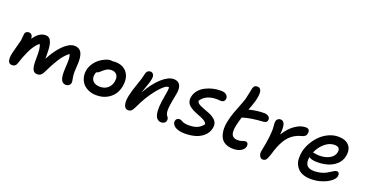

<svg xmlns="http://www.w3.org/2000/svg" viewBox="-37 -1463 4197 2208"><g transform="rotate(20 2061.5 -359.0)"><path d="M96.2 -22Q27.8 -22 50.8 -145Q57.1 -175.8 74.2 -235.1Q91.3 -294.4 98.1 -326.2Q101.1 -342.8 102.3 -370.4Q103.5 -397.9 106 -410.2Q108.9 -424.3 121.6 -433.6Q134.3 -442.9 151.9 -442.9Q176.3 -442.9 188.7 -426.5Q201.2 -410.2 202.1 -382.8Q265.6 -478 344.2 -478Q370.1 -478 387.7 -465.1Q405.3 -452.1 415 -426Q424.8 -399.9 428.7 -367.4Q432.6 -335 433.1 -290Q433.1 -241.2 434.1 -222.2Q494.1 -337.9 565.4 -407.5Q636.7 -477.1 698.2 -477.1Q762.2 -477.1 787.4 -425.8Q812.5 -374.5 803.2 -265.1Q796.9 -183.6 801.3 -150.9Q805.7 -118.2 810.3 -97.7Q814.9 -77.1 812 -62Q807.6 -42 792.2 -31Q776.9 -20 754.9 -20Q713.9 -20 696.5 -61.8Q679.2 -103.5 685.1 -196.8Q690.9 -283.7 688.7 -317.4Q686.5 -351.1 674.8 -369.1Q618.2 -324.2 573.5 -253.9Q528.8 -183.6 472.2 -65.9Q461.9 -44.9 444.1 -33.4Q426.3 -22 405.8 -22Q382.8 -22 367.9 -33Q353 -43.9 345.5 -66.4Q337.9 -88.9 335.4 -116.9Q333 -145 334 -185.1Q335 -259.3 330.8 -297.9Q326.7 -336.4 313 -360.8Q285.2 -338.4 260.7 -304.4Q236.3 -270.5 216.6 -228.8Q196.8 -187 182.4 -149.2Q168 -111.3 152.8 -64Q140.6 -22 96.2 -22Z M1127.9 -27.8Q1073.7 -27.8 1029.8 -46.9Q985.8 -65.9 959.2 -97.9Q932.6 -129.9 922.1 -172.9Q911.6 -215.8 920.9 -262.2Q929.7 -305.7 956.5 -344.7Q983.4 -383.8 1016.6 -408.7Q1049.8 -433.6 1084.2 -448.2Q1118.7 -462.9 1145.5 -462.9Q1160.6 -462.9 1170.9 -460Q1185.5 -462.9 1201.7 -462.9Q1270 -462.9 1314.7 -430.7Q1359.4 -398.4 1374.8 -345Q1390.1 -291.5 1376.5 -225.1Q1358.4 -132.8 1289.8 -80.3Q1221.2 -27.8 1127.9 -27.8ZM1026.9 -248Q1016.1 -196.8 1045.2 -165.3Q1074.2 -133.8 1133.8 -133.8Q1187 -133.8 1224.4 -163.8Q1261.7 -193.8 1272.5 -245.1Q1283.2 -297.9 1262 -328.9Q1240.7 -359.9 1193.8 -359.9Q1167.5 -359.9 1147.2 -350.6Q1127 -341.3 1102.5 -320.8Q1094.7 -314.5 1082.5 -303.5Q1070.3 -292.5 1065.4 -288.8Q1060.5 -285.2 1052.7 -281Q1044.9 -276.9 1036.6 -275.9Q1030.3 -266.1 1026.9 -248Z M1934.6 9.8Q1875.5 9.8 1858.2 -62Q1840.8 -133.8 1869.6 -286.1Q1886.7 -374 1881.8 -399.9Q1878.9 -400.9 1871.6 -400.9Q1831.1 -400.9 1749.3 -300.5Q1667.5 -200.2 1603.5 -62Q1584.5 -20.5 1568.8 -5.9Q1553.2 8.8 1529.8 8.8Q1489.3 8.8 1476.8 -36.1Q1464.4 -81.1 1479.5 -150.9Q1493.7 -218.3 1525.6 -306.2Q1557.6 -394 1568.8 -453.1Q1573.2 -474.1 1587.2 -486.1Q1601.1 -498 1621.6 -498Q1644 -498 1657.5 -476.8Q1670.9 -455.6 1662.6 -417Q1657.7 -383.3 1634.8 -322.8Q1611.8 -262.2 1603.5 -233.9Q1678.2 -365.7 1757.8 -436.8Q1837.4 -507.8 1902.8 -507.8Q1959 -507.8 1980.7 -466.8Q2002.4 -425.8 1987.8 -354Q1977.1 -300.8 1971.4 -269Q1965.8 -237.3 1961.2 -202.6Q1956.5 -168 1957.3 -147.5Q1958 -127 1962.6 -108.9Q1967.3 -90.8 1977.5 -80.1Q1997.1 -58.6 1990.7 -30.8Q1987.8 -13.2 1972.2 -1.7Q1956.5 9.8 1934.6 9.8Z M2233.4 38.1Q2189.9 38.1 2157 29.1Q2124 20 2106.2 5.6Q2088.4 -8.8 2080.8 -25.6Q2073.2 -42.5 2076.7 -60.1Q2079.6 -76.7 2091.6 -86.9Q2103.5 -97.2 2121.6 -97.2Q2132.3 -97.2 2143.3 -92.5Q2154.3 -87.9 2163.3 -82Q2172.4 -76.2 2193.4 -71.5Q2214.4 -66.9 2242.7 -66.9Q2305.7 -66.9 2347.2 -85Q2388.7 -103 2417.5 -144Q2412.6 -160.6 2393.8 -174.8Q2375 -189 2349.6 -199.7Q2324.2 -210.4 2294.7 -221.7Q2265.1 -232.9 2238 -247.1Q2210.9 -261.2 2190.2 -278.8Q2169.4 -296.4 2160.2 -323.2Q2150.9 -350.1 2157.7 -383.8Q2166 -428.7 2196 -464.8Q2226.1 -501 2268.8 -523.2Q2311.5 -545.4 2360.8 -557.1Q2410.2 -568.8 2460.4 -567.9Q2505.9 -567.4 2527.6 -545.7Q2549.3 -523.9 2544.4 -495.1Q2540.5 -477.1 2528.3 -467Q2516.1 -457 2497.6 -457Q2491.2 -457 2475.1 -458.5Q2459 -460 2444.8 -460Q2311.5 -460 2253.4 -370.1Q2255.9 -355 2270.3 -342Q2284.7 -329.1 2305.7 -320.3Q2326.7 -311.5 2352.3 -301.5Q2377.9 -291.5 2403.6 -282.2Q2429.2 -272.9 2452.4 -258.8Q2475.6 -244.6 2492.2 -228.3Q2508.8 -211.9 2515.9 -187Q2522.9 -162.1 2516.6 -131.8Q2504.9 -74.7 2462.9 -35.6Q2420.9 3.4 2362.5 20.8Q2304.2 38.1 2233.4 38.1Z M2815.4 13.2Q2758.8 13.2 2719.5 -7.3Q2680.2 -27.8 2661.9 -64Q2643.6 -100.1 2639.2 -150.1Q2634.8 -200.2 2647.5 -259.8Q2659.7 -319.8 2679.4 -375.2Q2699.2 -430.7 2721.4 -484.1Q2743.7 -537.6 2755.4 -578.1Q2764.6 -614.3 2772.7 -657.5Q2780.8 -700.7 2784.7 -715.8Q2789.6 -734.9 2801 -745.4Q2812.5 -755.9 2835.4 -755.9Q2914.6 -755.9 2868.7 -586.9Q2852.5 -532.7 2827.6 -471.2Q2921.9 -496.1 3013.7 -496.1Q3048.3 -496.1 3068.6 -478Q3088.9 -460 3083.5 -434.1Q3079.1 -402.8 3039.6 -399.9Q2954.6 -394 2898.9 -385.3Q2843.3 -376.5 2785.6 -358.9Q2765.1 -291.5 2756.3 -249Q2740.2 -167.5 2759 -133.3Q2777.8 -99.1 2831.5 -99.1Q2859.9 -99.1 2885 -108.2Q2910.2 -117.2 2921.4 -117.2Q2940.4 -117.2 2949.5 -103.3Q2958.5 -89.4 2954.6 -65.9Q2947.3 -30.8 2909.4 -8.8Q2871.6 13.2 2815.4 13.2Z M3177.2 12.2Q3152.8 12.2 3138.4 -13.7Q3124 -39.6 3130.4 -74.2Q3176.3 -296.4 3165.5 -388.2Q3159.7 -428.7 3164.6 -452.1Q3168.5 -470.2 3182.1 -481.2Q3195.8 -492.2 3214.4 -492.2Q3250 -492.2 3263.7 -455.1Q3277.3 -418 3268.6 -326.2Q3322.8 -415.5 3389.6 -460.7Q3456.5 -505.9 3516.6 -505.9Q3575.2 -505.9 3563.5 -443.8Q3556.6 -406.7 3509.3 -396Q3464.4 -385.3 3427.7 -363.8Q3391.1 -342.3 3365 -315.2Q3338.9 -288.1 3316.7 -248.8Q3294.4 -209.5 3279.3 -169.9Q3264.2 -130.4 3248.5 -77.1Q3231 -23.4 3217.3 -5.6Q3203.6 12.2 3177.2 12.2Z M3775.9 34.2Q3724.6 34.2 3684.8 21.2Q3645 8.3 3620.1 -15.1Q3595.2 -38.6 3580.6 -70.6Q3565.9 -102.5 3564.7 -140.9Q3563.5 -179.2 3570.8 -222.2Q3582 -278.8 3612.8 -334.5Q3643.6 -390.1 3687 -434.3Q3730.5 -478.5 3788.8 -505.9Q3847.2 -533.2 3907.7 -533.2Q3996.1 -533.2 4039.1 -485.4Q4082 -437.5 4065.9 -353Q4054.2 -294.4 4011.5 -253.2Q3968.8 -211.9 3908.9 -192.9Q3849.1 -173.8 3777.8 -173.8Q3701.7 -173.8 3674.8 -199.2Q3668 -170.4 3670.7 -145.8Q3673.3 -121.1 3684.1 -103Q3694.8 -85 3718.3 -75Q3741.7 -64.9 3775.9 -64.9Q3818.4 -64.9 3855.2 -74Q3892.1 -83 3916.7 -96.2Q3941.4 -109.4 3961.2 -122.6Q3981 -135.7 3997.1 -144.8Q4013.2 -153.8 4024.9 -153.8Q4044.4 -153.8 4052.7 -139.6Q4061 -125.5 4056.6 -102.1Q4049.8 -71.3 4011 -40Q3972.2 -8.8 3908.2 12.7Q3844.2 34.2 3775.9 34.2ZM3694.8 -262.2Q3700.7 -262.2 3725.3 -257.6Q3750 -252.9 3772.9 -252.9Q3848.1 -252.9 3899.2 -282Q3950.2 -311 3960 -359.9Q3973.6 -429.2 3897.9 -429.2Q3836.4 -429.2 3780.3 -381.6Q3724.1 -334 3693.8 -262.2Z"/></g></svg>

Font: Shantell Sans Irregular
Style: Italic
Weight: 500
Italic angle: -11.31°
Designer: Stephen Nixon, Anya Danilova, Shantell Martin
Foundry: Arrow Type
Version: Version 1.006;[9816181b4]